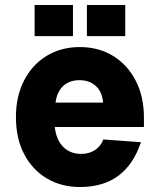

<svg xmlns="http://www.w3.org/2000/svg" viewBox="-20 -739 640 771"><path d="M302 12Q226 12 168 -22.5Q110 -57 77 -120Q44 -183 44 -269Q44 -352 76.5 -415.5Q109 -479 167 -514.5Q225 -550 301 -550Q376 -550 434 -514.5Q492 -479 525 -415Q558 -351 558 -266V-229H200Q206 -177 234 -149Q262 -121 306 -121Q338 -121 361.5 -136.5Q385 -152 395 -179L546 -168Q486 12 302 12ZM203 -327H394Q390 -371 364.5 -394Q339 -417 299 -417Q259 -417 234 -394Q209 -371 203 -327ZM119 -594V-719H273V-594ZM329 -594V-719H483V-594Z"/></svg>

Font: Geist Mono ExtraBold
Style: Regular
Weight: 800
Monospace: yes
Designer: Basement.studio, Andrés Briganti, Mateo Zaragoza
Foundry: Basement.studio, Vercel, Andrés Briganti, Guido Ferreyra, Mateo Zaragoza
Version: Version 1.500; ttfautohint (v1.8.4.7-5d5b)